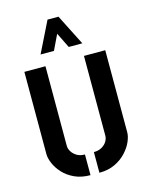

<svg xmlns="http://www.w3.org/2000/svg" viewBox="-116 -837 707 915"><g transform="rotate(-15 237.5 -379.5)"><path d="M134 -612 209 -764H263L340 -612H273L236 -687L200 -612ZM259 5V-97Q283 -97 299.5 -107Q316 -117 324 -131Q332 -145 332 -159V-552H437V-147Q437 -127 426 -101.5Q415 -76 392.5 -51.5Q370 -27 336.5 -11Q303 5 259 5ZM215 5Q171 5 137.5 -10.5Q104 -26 82 -50Q60 -74 49 -100Q38 -126 38 -146V-552H142V-159Q142 -145 150.5 -131Q159 -117 175 -107Q191 -97 215 -97Z"/></g></svg>

Font: Stick No Bills SemiBold
Style: Regular
Weight: 600
Designer: Kosala Senevirathne, Siva Puranthara, Lasantha Premarathna, Tharique Azeez
Foundry: mooniak
Version: Version 2.000